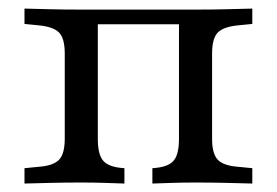

<svg xmlns="http://www.w3.org/2000/svg" viewBox="-20 -434 655 454"><path d="M442.7 -2.4Q412.1 -2.4 388.3 -1.6Q364.5 -0.8 340.3 0V-36.3L349.2 -37.1Q379.8 -40.3 391.5 -55.2Q403.2 -70.2 403.2 -105.6V-411.3H442.7Q483.1 -411.3 513.7 -412.1Q544.4 -412.9 576.6 -413.7V-377.4L544.4 -374.2Q508.9 -371 495.2 -357.3Q481.5 -343.5 481.5 -307.3V-105.6Q481.5 -70.2 495.2 -56Q508.9 -41.9 544.4 -39.5L576.6 -36.3V0Q544.4 -0.8 513.7 -1.6Q483.1 -2.4 442.7 -2.4ZM171.8 -2.4Q131.5 -2.4 100.8 -1.6Q70.2 -0.8 37.9 0V-36.3L70.2 -39.5Q105.6 -41.9 119.4 -56Q133.1 -70.2 133.1 -105.6V-307.3Q133.1 -343.5 119.4 -357.3Q105.6 -371 70.2 -374.2L37.9 -377.4V-413.7Q70.2 -412.9 100.8 -412.1Q131.5 -411.3 171.8 -411.3H211.3V-105.6Q211.3 -70.2 223 -55.2Q234.7 -40.3 265.3 -37.1L274.2 -36.3V0Q250 -0.8 226.2 -1.6Q202.4 -2.4 171.8 -2.4ZM191.9 -376.6V-411.3H422.6V-376.6Z"/></svg>

Font: Playfair 9pt
Style: Regular
Weight: 400
Designer: Claus Eggers Sørensen
Foundry: Claus Eggers Sørensen
Version: Version 2.203